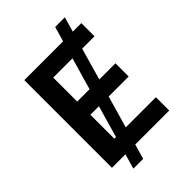

<svg xmlns="http://www.w3.org/2000/svg" viewBox="-257 -901 1095 1095"><g transform="rotate(-45 291.0 -353.5)"><path d="M456.5 -707H525.4V-600.6H425.8L370.6 -407.2H501V-300.8H339.8L284.2 -107.4H527.3V0H253.4L227.5 89.8H148.4L174.3 0H65.4V-707H378.4L404.3 -796.9H482.4ZM205.6 -107.4 261.2 -300.8H192.4V-107.4ZM292 -407.2 347.7 -600.6H192.4V-407.2Z"/></g></svg>

Font: Pretendard SemiBold
Style: Regular
Weight: 600
Designer: Base glyphs from Inter by Rasmus Andersson; Hangeul glyphs from Noto Sans CJK(Source Han Sans) by Jang Soo-young and Kan
Foundry: Kil Hyung-jin
Version: Version 1.309